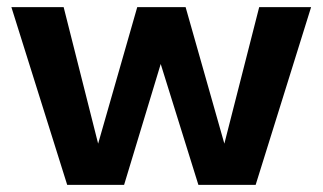

<svg xmlns="http://www.w3.org/2000/svg" viewBox="-20 -520 908 540"><path d="M709 -500H855L699 0H538L432 -340L329 0H169L12 -500H159L256 -116L366 -500H502L611 -116Z"/></svg>

Font: Kantumruy Pro SemiBold
Style: Regular
Weight: 600
Version: Version 1.002